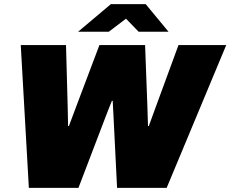

<svg xmlns="http://www.w3.org/2000/svg" viewBox="-20 -905 1110 925"><path d="M356 -752H504L587 -815L648 -752H792L682 -885H514ZM119 0H358L481 -322C493 -354 506 -387 519 -419H523C525 -387 526 -354 528 -322L544 0H783L1070 -688H840L732 -394C720 -362 709 -330 697 -298H693C692 -330 691 -362 690 -394L679 -688H459L348 -394C336 -362 324 -330 312 -298H308C307 -330 307 -362 306 -394L298 -688H80Z"/></svg>

Font: Archivo Black
Style: Italic
Weight: 900
Italic angle: -10°
Designer: Hector Gatti
Foundry: Omnibus-Type
Version: Version 2.001